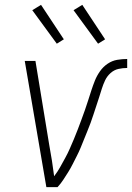

<svg xmlns="http://www.w3.org/2000/svg" viewBox="-20 -771 544 791"><path d="M171 0 82 -520H126L183 -173Q189 -141 194 -109Q199 -77 203 -45Q217 -63 227.5 -82Q238 -101 248.5 -120Q259 -139 267.5 -158.5Q276 -178 284.5 -198Q293 -218 300.5 -238Q308 -258 315.5 -278Q323 -298 330 -318Q337 -338 343.5 -358.5Q350 -379 356.5 -399Q363 -419 371 -439Q379 -459 392 -477.5Q405 -496 423.5 -508.5Q442 -521 463 -524.5Q484 -528 504 -528V-491Q486 -491 468 -487Q450 -483 435.5 -470Q421 -457 413 -440Q405 -423 399.5 -405.5Q394 -388 388.5 -370.5Q383 -353 377 -335.5Q371 -318 365.5 -300.5Q360 -283 353.5 -265.5Q347 -248 340 -231Q333 -214 326 -196.5Q319 -179 312 -162Q305 -145 296.5 -128.5Q288 -112 279.5 -95Q271 -78 261 -62Q251 -46 240.5 -30Q230 -14 217 0ZM384 -591 283 -729 319 -751 413 -609ZM214 -591 113 -729 149 -751 243 -609Z"/></svg>

Font: Iosevka SS18 Extralight
Style: Italic
Weight: 200
Italic angle: -9°
Monospace: yes
Designer: Belleve Invis
Foundry: Belleve Invis
Version: Version 25.1.1; ttfautohint (v1.8.4)